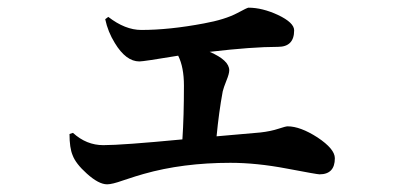

<svg xmlns="http://www.w3.org/2000/svg" viewBox="-20 -509 1040 500"><path d="M262 -465Q306 -431 348 -431Q421 -431 511 -448Q566 -458 598 -475Q624 -489 627 -489Q663 -489 704 -470Q746 -450 746 -430Q746 -387 704 -387Q637 -387 526 -374Q577 -352 577 -326Q577 -317 570 -300Q562 -280 560 -271Q550 -217 544 -154L658 -164Q685 -167 706 -174Q724 -180 729 -180Q762 -180 807 -151Q852 -121 852 -97Q852 -55 812 -55Q806 -55 727 -70Q648 -85 580 -85Q456 -85 354 -56Q339 -52 300 -39Q272 -29 259 -29Q237 -29 206 -57Q177 -83 169 -105Q161 -124 161 -160L170 -163Q205 -131 249 -131Q298 -131 455 -146Q459 -206 459 -286Q459 -334 444 -364Q354 -349 343 -349Q308 -349 279 -397Q261 -426 254 -459Z"/></svg>

Font: Source Han Serif JP
Style: Bold
Weight: 700
Designer: Ryoko NISHIZUKA  (kana & ideographs); Frank Grießhammer (Latin, Greek & Cyrillic); Wenlong ZHANG  (bopomofo); Sandoll Co
Foundry: Adobe Systems Incorporated
Version: Version 1.000;PS 1;hotconv 16.6.53;makeotf.lib2.5.65590